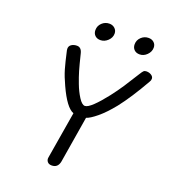

<svg xmlns="http://www.w3.org/2000/svg" viewBox="-156 -995 972 1104"><g transform="rotate(20 330.0 -443.0)"><path d="M256 -41 304 -328Q258 -345 206 -459Q183 -508 171.5 -547.5Q160 -587 145 -655Q144 -658 144 -665Q144 -682 158 -691Q172 -700 191 -700Q218 -700 226 -665Q242 -600 251.5 -567.5Q261 -535 276 -496Q291 -456 312 -423Q333 -390 351 -390Q368 -390 398.5 -419Q429 -448 468 -498Q499 -538 524 -576Q549 -614 583 -669Q594 -687 600 -692.5Q606 -698 617 -698Q634 -698 647 -689.5Q660 -681 660 -668Q660 -658 654 -649Q587 -531 529 -457Q483 -400 443.5 -367.5Q404 -335 381 -328L334 -43Q326 -3 289 -3Q270 -3 261.5 -14.5Q253 -26 256 -41ZM259 -821Q259 -847 278 -865Q297 -883 323 -883Q343 -883 356.5 -870.5Q370 -858 370 -839Q370 -814 350 -795Q330 -776 305 -776Q284 -776 271.5 -788.5Q259 -801 259 -821ZM499 -821Q499 -847 518 -865Q537 -883 563 -883Q583 -883 596 -871Q609 -859 609 -840Q609 -815 589.5 -795.5Q570 -776 545 -776Q524 -776 511.5 -788.5Q499 -801 499 -821Z"/></g></svg>

Font: Mali
Style: Italic
Weight: 400
Italic angle: -10°
Version: Version 1.000; ttfautohint (v1.6)